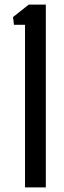

<svg xmlns="http://www.w3.org/2000/svg" viewBox="-20 -820 280 840"><path d="M89.5 0V-711.5H41L37 -745.5L106 -800H180.5V0Z"/></svg>

Font: Big Shoulders Stencil Text Thin Medium
Style: Regular
Weight: 500
Version: Version 2.001